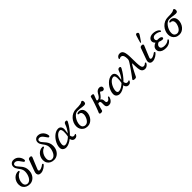

<svg xmlns="http://www.w3.org/2000/svg" viewBox="582 -2870 4955 4955"><g transform="rotate(-45 3059.0 -392.5)"><path d="M243 12Q182 12 134 -12Q86 -36 58 -81Q30 -126 30 -190Q30 -243 49 -290Q68 -337 101.5 -372Q135 -407 178 -425Q221 -443 268 -440Q282 -439 287.5 -430.5Q293 -422 290 -412Q287 -402 274 -398Q231 -384 196 -346.5Q161 -309 140 -259Q119 -209 119 -156Q119 -100 147 -70.5Q175 -41 220 -41Q259 -41 290.5 -66Q322 -91 343.5 -131Q365 -171 376.5 -216.5Q388 -262 388 -303Q388 -347 375 -380.5Q362 -414 342.5 -442Q323 -470 303.5 -496Q284 -522 271 -550.5Q258 -579 258 -613Q258 -666 293.5 -700Q329 -734 385 -734Q432 -734 469 -715.5Q506 -697 532.5 -667Q559 -637 574 -602Q589 -567 591 -534Q593 -519 584 -509Q575 -499 562.5 -498.5Q550 -498 540 -509Q523 -530 505.5 -556.5Q488 -583 468.5 -607.5Q449 -632 424.5 -648Q400 -664 370 -664Q347 -664 328 -652Q309 -640 309 -611Q309 -584 326.5 -559Q344 -534 369.5 -506.5Q395 -479 420.5 -445.5Q446 -412 463.5 -368Q481 -324 481 -265Q481 -183 448.5 -120.5Q416 -58 362 -23Q308 12 243 12Z M646 12Q599 12 576 -9.5Q553 -31 550 -63.5Q547 -96 559 -129Q563 -140 574 -171Q585 -202 600 -243Q615 -284 630 -325.5Q645 -367 657 -399.5Q669 -432 673 -445Q680 -465 695 -475Q710 -485 743 -485Q773 -484 781 -468.5Q789 -453 781 -433Q777 -423 764.5 -393Q752 -363 735.5 -323.5Q719 -284 702.5 -243.5Q686 -203 673 -171Q660 -139 655 -127Q642 -96 650.5 -80Q659 -64 681 -64Q706 -64 732.5 -74Q759 -84 782.5 -98.5Q806 -113 822 -126Q832 -134 842.5 -130.5Q853 -127 858 -118Q863 -109 856 -99Q847 -86 826.5 -67.5Q806 -49 777.5 -31Q749 -13 715.5 -0.5Q682 12 646 12Z M1132 12Q1071 12 1023 -12Q975 -36 947 -81Q919 -126 919 -190Q919 -243 938 -290Q957 -337 990.5 -372Q1024 -407 1067 -425Q1110 -443 1157 -440Q1171 -439 1176.5 -430.5Q1182 -422 1179 -412Q1176 -402 1163 -398Q1120 -384 1085 -346.5Q1050 -309 1029 -259Q1008 -209 1008 -156Q1008 -100 1036 -70.5Q1064 -41 1109 -41Q1148 -41 1179.5 -66Q1211 -91 1232.5 -131Q1254 -171 1265.5 -216.5Q1277 -262 1277 -303Q1277 -347 1264 -380.5Q1251 -414 1231.5 -442Q1212 -470 1192.5 -496Q1173 -522 1160 -550.5Q1147 -579 1147 -613Q1147 -666 1182.5 -700Q1218 -734 1274 -734Q1321 -734 1358 -715.5Q1395 -697 1421.5 -667Q1448 -637 1463 -602Q1478 -567 1480 -534Q1482 -519 1473 -509Q1464 -499 1451.5 -498.5Q1439 -498 1429 -509Q1412 -530 1394.5 -556.5Q1377 -583 1357.5 -607.5Q1338 -632 1313.5 -648Q1289 -664 1259 -664Q1236 -664 1217 -652Q1198 -640 1198 -611Q1198 -584 1215.5 -559Q1233 -534 1258.5 -506.5Q1284 -479 1309.5 -445.5Q1335 -412 1352.5 -368Q1370 -324 1370 -265Q1370 -183 1337.5 -120.5Q1305 -58 1251 -23Q1197 12 1132 12Z M1579 7Q1526 7 1488 -24.5Q1450 -56 1450 -115Q1450 -164 1468 -216.5Q1486 -269 1517 -317.5Q1548 -366 1588.5 -405Q1629 -444 1675.5 -467Q1722 -490 1769 -490Q1830 -490 1859 -441.5Q1888 -393 1872 -313Q1863 -267 1860 -223Q1899 -270 1930.5 -324.5Q1962 -379 1981 -437Q1991 -468 2011 -480Q2031 -492 2056 -488Q2100 -481 2073 -430Q2031 -352 1976.5 -279Q1922 -206 1861 -147Q1867 -110 1883 -88Q1899 -66 1928 -66Q1957 -66 1973 -77Q1979 -82 1988 -78Q1997 -74 1993 -60Q1987 -38 1962.5 -15.5Q1938 7 1890 7Q1855 7 1828.5 -19.5Q1802 -46 1797 -89Q1741 -45 1685 -19Q1629 7 1579 7ZM1607 -59Q1651 -59 1703.5 -87.5Q1756 -116 1806 -164Q1814 -200 1819 -244.5Q1824 -289 1822 -330.5Q1820 -372 1807.5 -399Q1795 -426 1768 -426Q1732 -426 1699.5 -406Q1667 -386 1640 -352.5Q1613 -319 1593 -279Q1573 -239 1562.5 -199Q1552 -159 1552 -126Q1552 -92 1567 -75.5Q1582 -59 1607 -59Z M2358 12Q2290 12 2242 -16.5Q2194 -45 2169 -92Q2144 -139 2144 -196Q2144 -256 2167 -314Q2190 -372 2232 -418.5Q2274 -465 2332.5 -493Q2391 -521 2462 -521Q2466 -521 2470.5 -521Q2475 -521 2479 -521Q2513 -521 2551.5 -522Q2590 -523 2625.5 -530.5Q2661 -538 2684 -556Q2701 -570 2719.5 -556.5Q2738 -543 2738 -506Q2738 -469 2722 -453Q2706 -437 2666 -437Q2632 -437 2601.5 -442.5Q2571 -448 2535 -453Q2499 -458 2447 -458Q2407 -458 2368.5 -431.5Q2330 -405 2299.5 -361.5Q2269 -318 2251 -267.5Q2233 -217 2233 -169Q2233 -108 2264 -79.5Q2295 -51 2336 -51Q2377 -51 2408.5 -75.5Q2440 -100 2461 -137.5Q2482 -175 2492.5 -213Q2503 -251 2503 -278Q2503 -327 2477 -353.5Q2451 -380 2407 -378Q2397 -378 2393 -391Q2389 -404 2405 -414Q2430 -428 2463 -427.5Q2496 -427 2527.5 -410.5Q2559 -394 2579.5 -358.5Q2600 -323 2600 -267Q2600 -215 2582 -165Q2564 -115 2531 -75Q2498 -35 2454 -11.5Q2410 12 2358 12Z M3137 12Q3086 12 3061.5 -17.5Q3037 -47 3041 -102Q3043 -132 3041.5 -159Q3040 -186 3030 -202.5Q3020 -219 2995 -219Q2973 -219 2966 -213.5Q2959 -208 2954 -194Q2950 -181 2942.5 -157.5Q2935 -134 2927.5 -107.5Q2920 -81 2914 -58Q2908 -35 2906 -23Q2900 9 2844 9Q2815 9 2805 -4.5Q2795 -18 2802 -34Q2809 -49 2824 -86.5Q2839 -124 2857.5 -174.5Q2876 -225 2894 -278.5Q2912 -332 2926.5 -380Q2941 -428 2947 -460Q2950 -476 2961 -483Q2972 -490 3004 -488Q3037 -486 3044 -473Q3051 -460 3043 -443Q3036 -426 3025.5 -398.5Q3015 -371 3006 -346.5Q2997 -322 2994 -313Q2991 -301 2995 -293.5Q2999 -286 3018 -286Q3044 -286 3065 -301Q3086 -316 3102 -337.5Q3118 -359 3129 -379.5Q3140 -400 3146 -410Q3172 -451 3203 -469Q3234 -487 3268 -487Q3303 -487 3324.5 -470Q3346 -453 3346 -424Q3346 -396 3329 -378Q3312 -360 3286 -360Q3256 -360 3236 -383Q3226 -395 3212.5 -391Q3199 -387 3190 -373Q3177 -352 3159 -328Q3141 -304 3121 -284.5Q3101 -265 3082 -256Q3075 -253 3075.5 -248.5Q3076 -244 3082 -241Q3126 -217 3125 -144Q3124 -107 3136.5 -93.5Q3149 -80 3169 -80Q3198 -80 3219.5 -103Q3241 -126 3252 -148Q3256 -156 3265 -158Q3274 -160 3281 -155Q3288 -150 3286 -136Q3281 -103 3261.5 -69Q3242 -35 3211 -11.5Q3180 12 3137 12Z M3535 7Q3482 7 3444 -24.5Q3406 -56 3406 -115Q3406 -164 3424 -216.5Q3442 -269 3473 -317.5Q3504 -366 3544.5 -405Q3585 -444 3631.5 -467Q3678 -490 3725 -490Q3786 -490 3815 -441.5Q3844 -393 3828 -313Q3819 -267 3816 -223Q3855 -270 3886.5 -324.5Q3918 -379 3937 -437Q3947 -468 3967 -480Q3987 -492 4012 -488Q4056 -481 4029 -430Q3987 -352 3932.5 -279Q3878 -206 3817 -147Q3823 -110 3839 -88Q3855 -66 3884 -66Q3913 -66 3929 -77Q3935 -82 3944 -78Q3953 -74 3949 -60Q3943 -38 3918.5 -15.5Q3894 7 3846 7Q3811 7 3784.5 -19.5Q3758 -46 3753 -89Q3697 -45 3641 -19Q3585 7 3535 7ZM3563 -59Q3607 -59 3659.5 -87.5Q3712 -116 3762 -164Q3770 -200 3775 -244.5Q3780 -289 3778 -330.5Q3776 -372 3763.5 -399Q3751 -426 3724 -426Q3688 -426 3655.5 -406Q3623 -386 3596 -352.5Q3569 -319 3549 -279Q3529 -239 3518.5 -199Q3508 -159 3508 -126Q3508 -92 3523 -75.5Q3538 -59 3563 -59Z M4453 12Q4413 12 4384 -7Q4355 -26 4340 -66Q4331 -93 4326.5 -135.5Q4322 -178 4320.5 -226Q4319 -274 4318 -315Q4318 -326 4313 -326Q4308 -326 4303 -319Q4280 -286 4254.5 -241.5Q4229 -197 4206 -152Q4183 -107 4166 -71.5Q4149 -36 4141 -21Q4133 -5 4119 2Q4105 9 4075 8Q4034 7 4024.5 -7.5Q4015 -22 4028 -38Q4039 -52 4061.5 -82Q4084 -112 4112.5 -151.5Q4141 -191 4170.5 -233.5Q4200 -276 4226.5 -315Q4253 -354 4272 -383Q4291 -412 4297 -424Q4304 -437 4309.5 -453Q4315 -469 4315 -486Q4315 -559 4301.5 -595Q4288 -631 4268 -643Q4248 -655 4229 -655Q4213 -655 4199 -650.5Q4185 -646 4180 -641Q4173 -633 4162 -639Q4151 -645 4156 -662Q4165 -691 4192 -714.5Q4219 -738 4265 -738Q4339 -738 4368.5 -668.5Q4398 -599 4398 -450Q4398 -327 4401.5 -251Q4405 -175 4413.5 -134.5Q4422 -94 4437.5 -79.5Q4453 -65 4476 -65Q4499 -65 4518.5 -75Q4538 -85 4550 -98Q4556 -105 4565 -103.5Q4574 -102 4579.5 -94.5Q4585 -87 4579 -75Q4563 -41 4528.5 -14.5Q4494 12 4453 12Z M4726 12Q4679 12 4656 -9.5Q4633 -31 4630 -63.5Q4627 -96 4639 -129Q4643 -140 4654 -171Q4665 -202 4680 -243Q4695 -284 4710 -325.5Q4725 -367 4737 -399.5Q4749 -432 4753 -445Q4760 -465 4775 -475Q4790 -485 4823 -485Q4853 -484 4861 -468.5Q4869 -453 4861 -433Q4857 -423 4844.5 -393Q4832 -363 4815.5 -323.5Q4799 -284 4782.5 -243.5Q4766 -203 4753 -171Q4740 -139 4735 -127Q4722 -96 4730.5 -80Q4739 -64 4761 -64Q4786 -64 4812.5 -74Q4839 -84 4862.5 -98.5Q4886 -113 4902 -126Q4912 -134 4922.5 -130.5Q4933 -127 4938 -118Q4943 -109 4936 -99Q4927 -86 4906.5 -67.5Q4886 -49 4857.5 -31Q4829 -13 4795.5 -0.5Q4762 12 4726 12ZM4860 -547Q4853 -544 4847 -547.5Q4841 -551 4840 -558Q4841 -561 4846.5 -581Q4852 -601 4860 -629.5Q4868 -658 4877 -687Q4886 -716 4893 -738.5Q4900 -761 4903 -768Q4911 -785 4925 -793.5Q4939 -802 4961 -791Q4984 -781 4987 -764Q4990 -747 4982 -731Q4979 -724 4966.5 -704Q4954 -684 4937 -659Q4920 -634 4903 -609.5Q4886 -585 4874 -567.5Q4862 -550 4860 -547Z M5213 12Q5141 12 5093.5 -9Q5046 -30 5022.5 -63.5Q4999 -97 4999 -136Q4999 -189 5031.5 -226Q5064 -263 5118 -281Q5097 -300 5084 -323.5Q5071 -347 5071 -373Q5071 -409 5091.5 -437Q5112 -465 5148.5 -481.5Q5185 -498 5231 -498Q5284 -498 5326 -484.5Q5368 -471 5395.5 -451Q5423 -431 5432 -409Q5438 -394 5427.5 -385.5Q5417 -377 5407 -385Q5379 -408 5339 -421.5Q5299 -435 5251 -435Q5213 -435 5187.5 -412Q5162 -389 5162 -354Q5162 -337 5170.5 -322Q5179 -307 5192 -296Q5200 -297 5208.5 -297Q5217 -297 5226 -297Q5246 -297 5275.5 -292.5Q5305 -288 5323 -274Q5341 -261 5344 -245Q5347 -229 5336.5 -217.5Q5326 -206 5302 -206Q5280 -206 5250.5 -213.5Q5221 -221 5192 -234Q5156 -224 5131 -197.5Q5106 -171 5106 -139Q5106 -96 5141.5 -76Q5177 -56 5229 -56Q5288 -56 5324.5 -71.5Q5361 -87 5385 -110Q5396 -120 5407.5 -113Q5419 -106 5414 -92Q5406 -71 5380 -47Q5354 -23 5312 -5.5Q5270 12 5213 12Z M5708 12Q5640 12 5592 -16.5Q5544 -45 5519 -92Q5494 -139 5494 -196Q5494 -256 5517 -314Q5540 -372 5582 -418.5Q5624 -465 5682.5 -493Q5741 -521 5812 -521Q5816 -521 5820.5 -521Q5825 -521 5829 -521Q5863 -521 5901.5 -522Q5940 -523 5975.5 -530.5Q6011 -538 6034 -556Q6051 -570 6069.5 -556.5Q6088 -543 6088 -506Q6088 -469 6072 -453Q6056 -437 6016 -437Q5982 -437 5951.5 -442.5Q5921 -448 5885 -453Q5849 -458 5797 -458Q5757 -458 5718.5 -431.5Q5680 -405 5649.5 -361.5Q5619 -318 5601 -267.5Q5583 -217 5583 -169Q5583 -108 5614 -79.5Q5645 -51 5686 -51Q5727 -51 5758.5 -75.5Q5790 -100 5811 -137.5Q5832 -175 5842.5 -213Q5853 -251 5853 -278Q5853 -327 5827 -353.5Q5801 -380 5757 -378Q5747 -378 5743 -391Q5739 -404 5755 -414Q5780 -428 5813 -427.5Q5846 -427 5877.5 -410.5Q5909 -394 5929.5 -358.5Q5950 -323 5950 -267Q5950 -215 5932 -165Q5914 -115 5881 -75Q5848 -35 5804 -11.5Q5760 12 5708 12Z"/></g></svg>

Font: Zen Old Mincho Medium
Style: Regular
Weight: 500
Designer: Yoshimichi Ohira
Foundry: Positype
Version: Version 1.500